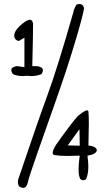

<svg xmlns="http://www.w3.org/2000/svg" viewBox="-20 -844 540 952"><path d="M397 -804.2Q390.1 -824.2 375.5 -824.2Q368.2 -824.2 359.9 -821.3Q348.6 -805.2 344.2 -785.2Q265.6 -509.3 216.8 -376.5Q168 -243.7 75.2 31.2Q68.8 45.4 68.8 57.6Q68.8 69.8 74.7 80.6Q86.4 87.4 94.7 87.4Q103 87.4 107.9 82Q115.7 74.2 119.6 53.2Q123.5 34.7 165.8 -86.4Q208 -207.5 258.3 -349.1Q308.6 -490.7 349.6 -626.5Q390.6 -762.2 397 -804.2ZM128.4 -746.1Q119.6 -746.1 104.5 -736.8Q81.1 -720.2 66.2 -702.6Q51.3 -685.1 50.3 -668Q51.3 -654.8 58.1 -647.9Q63.5 -642.6 72.8 -640.6L101.1 -657.2V-511.2L64.5 -516.1Q46.9 -513.7 40 -506.8Q36.1 -502.9 36.1 -495.8Q36.1 -488.8 43.5 -476.6Q65.9 -466.8 91.8 -466.8Q102.5 -466.8 114.3 -468.3Q126 -466.8 135.3 -466.8Q162.6 -466.8 186 -476.6Q192.9 -488.3 192.9 -495.4Q192.9 -502.4 189 -505.9Q181.6 -513.2 163.6 -516.1H140.1Q144 -674.8 144 -726.1Q142.1 -737.8 137.2 -742.7Q133.8 -746.1 128.4 -746.1ZM418.5 -122.6Q420.4 -191.4 420.4 -229.5Q420.4 -267.6 418.9 -286.1Q418.5 -293.5 416 -295.9Q414.6 -296.9 412.6 -296.9Q410.6 -296.9 405.3 -295.4Q391.1 -290 366.2 -269Q334.5 -234.4 257.8 -126Q241.2 -99.1 241.2 -85.9Q241.2 -81.1 243.7 -78.4Q246.1 -75.7 252.4 -74.7Q275.9 -70.8 318.8 -70.8Q340.3 -70.8 375.5 -72.3Q371.1 -40.5 370.4 -26.4Q369.6 -12.2 369.6 -4.4Q369.6 28.3 377.9 43.5Q385.3 49.8 392.6 49.8Q398.9 49.8 406.2 44.9Q418 21 418 -18.6Q418 -40 413.6 -72.3L420.9 -73.7Q456.5 -79.6 460.4 -99.6Q459 -106 454.6 -109.9Q445.8 -119.1 424.8 -121.6ZM375.5 -121.6 315.9 -123 374 -203.6Z"/></svg>

Font: Bakudai
Style: ExtraLight
Weight: 200
Version: Version 1.48